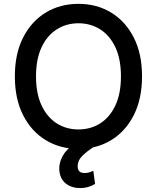

<svg xmlns="http://www.w3.org/2000/svg" viewBox="-20 -757 808 989"><path d="M711.6 -363.6Q711.6 -247.5 669 -163.7Q626.4 -79.9 552.4 -35Q478.3 9.9 384.2 9.9Q289.8 9.9 215.7 -35Q141.7 -79.9 99.1 -163.7Q56.5 -247.5 56.5 -363.6Q56.5 -480.1 99.1 -563.7Q141.7 -647.4 215.7 -692.3Q289.8 -737.2 384.2 -737.2Q478.3 -737.2 552.4 -692.3Q626.4 -647.4 669 -563.7Q711.6 -480.1 711.6 -363.6ZM603 -363.6Q603 -452.4 574.4 -513.3Q545.8 -574.2 496.3 -605.6Q446.7 -637.1 384.2 -637.1Q321.7 -637.1 272.2 -605.6Q222.7 -574.2 194.1 -513.3Q165.5 -452.4 165.5 -363.6Q165.5 -275.2 194.1 -214.1Q222.7 -153.1 272.2 -121.6Q321.7 -90.2 384.2 -90.2Q446.7 -90.2 496.3 -121.6Q545.8 -153.1 574.4 -214.1Q603 -275.2 603 -363.6ZM392.4 211.6Q347.7 211.6 318 187.5Q288.4 163.4 285.5 117.9Q283 77.1 308.8 36.8Q334.5 -3.6 397 -31.6L460.2 1.8Q427.9 22.4 403.9 46Q380 69.6 380 99.4Q380 115.8 388.1 125Q396.3 134.2 416.2 134.2Q430.8 134.2 442.1 130.3Q453.5 126.4 460.6 122.9L469.8 190.3Q457.7 197.8 438.2 204.7Q418.7 211.6 392.4 211.6Z"/></svg>

Font: Inter Zeller Medium
Style: Regular
Weight: 500
Designer: Rasmus Andersson; Joe Bland
Foundry: zeller
Version: Version 3.015;git-dec3a8cb1